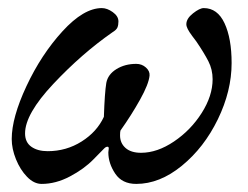

<svg xmlns="http://www.w3.org/2000/svg" viewBox="-20 -441 614 475"><path d="M9 -97Q9 -150 45.5 -228Q82 -306 134.5 -363.5Q187 -421 232 -421Q245 -421 259 -411Q273 -401 273 -388Q273 -379 270.5 -373Q268 -367 258 -361Q182 -308 112 -233.5Q42 -159 42 -111Q42 -89 57.5 -78Q73 -67 98 -67Q144 -67 182 -91Q220 -115 237 -152Q239 -212 243 -236Q247 -257 268 -270Q289 -283 317 -283Q331 -283 341 -274Q351 -265 350 -254Q348 -233 326.5 -194.5Q305 -156 278 -118Q277 -114 277 -106Q277 -87 290.5 -75Q304 -63 329 -63Q369 -63 410.5 -91Q452 -119 479 -161.5Q506 -204 506 -245Q506 -269 495.5 -289.5Q485 -310 466 -338Q463 -342 455.5 -352Q448 -362 444.5 -369Q441 -376 441 -381Q441 -395 457.5 -408Q474 -421 484 -421Q518 -421 535.5 -383.5Q553 -346 553 -285Q553 -216 519 -146Q485 -76 430 -31Q375 14 317 14Q282 14 265 -11.5Q248 -37 248 -64L249 -73V-74Q249 -78 246 -78Q242 -78 238 -74Q234 -70 211 -46.5Q188 -23 153 -4.5Q118 14 83 14Q64 14 47 -3.5Q30 -21 19.5 -47Q9 -73 9 -97Z"/></svg>

Font: EB Garamond Medium
Style: Italic
Weight: 500
Italic angle: -17.2°
Designer: Georg Duffner and Octavio Pardo
Foundry: Georg Duffner
Version: Version 1.000